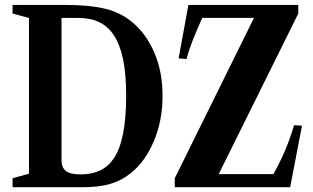

<svg xmlns="http://www.w3.org/2000/svg" viewBox="-20 -782 1306 802"><path d="M32.5 0V-37.5L101 -56.5V-707L32.5 -725.5V-761.5H249Q352 -761.5 418 -745.8Q484 -730 532 -689.5Q590 -642 624.5 -562.5Q659 -483 659 -381.5Q659 -278 622.5 -192Q586 -106 526 -58.5Q486.5 -27 439.8 -13.5Q393 0 326 0ZM317 -53.5Q410.5 -53.5 455 -120Q507 -196 507 -381.5Q507 -472.5 494.2 -534Q481.5 -595.5 455 -635.5Q408.5 -707 308 -707H237V-113Q237 -82 255.2 -67.8Q273.5 -53.5 317 -53.5ZM710 0V-37.5L1041 -707.5H825Q801 -655 784 -610.8Q767 -566.5 759 -535.5L726 -538L767 -761.5H1226V-725.5L893.5 -54.5H1122Q1142.5 -91.5 1157.2 -123Q1172 -154.5 1184.2 -187Q1196.5 -219.5 1208.5 -259L1241.5 -257L1192 0Z"/></svg>

Font: Libre Caslon Condensed
Style: Bold
Weight: 700
Designer: Pablo Impallari, Rodrigo Fuenzalida, Katja Schimmel, Ertekin Erdin
Foundry: Pablo Impallari, Rodrigo Fuenzalida
Version: Version 2.000; ttfautohint (v1.8.4.7-5d5b);gftools[0.9.33]